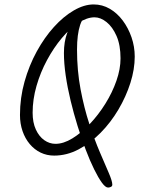

<svg xmlns="http://www.w3.org/2000/svg" viewBox="-20 -724 671 865"><path d="M70 -206Q70 -283 90.5 -356Q111 -429 145.5 -492Q180 -555 223 -602.5Q266 -650 312.5 -677Q359 -704 402 -704Q441 -704 474.5 -684.5Q508 -665 533 -631.5Q558 -598 572.5 -556Q587 -514 587 -469Q587 -412 567.5 -350.5Q548 -289 513.5 -230.5Q479 -172 433 -125.5Q387 -79 334 -51Q281 -23 224 -23Q191 -23 163 -36.5Q135 -50 114 -75Q93 -100 81.5 -133.5Q70 -167 70 -206ZM127 -216Q127 -172 141.5 -140.5Q156 -109 179.5 -92.5Q203 -76 230 -76Q266 -76 306 -100.5Q346 -125 384.5 -165.5Q423 -206 454.5 -256.5Q486 -307 504.5 -360Q523 -413 523 -461Q523 -521 505 -562Q487 -603 460 -624.5Q433 -646 406 -646Q372 -646 333.5 -621Q295 -596 258.5 -552.5Q222 -509 192 -453.5Q162 -398 144.5 -337Q127 -276 127 -216ZM486 108Q486 115 479.5 118Q473 121 467 121Q455 121 439 99Q423 77 404 38.5Q385 0 366 -50Q347 -100 329.5 -156.5Q312 -213 298 -271Q284 -329 276 -384Q268 -439 268 -485Q268 -536 282.5 -575Q297 -614 321 -640.5Q345 -667 372 -678L389 -665Q355 -654 341 -611.5Q327 -569 327 -501Q327 -406 343 -321.5Q359 -237 382.5 -165.5Q406 -94 430 -38Q454 18 470 55Q486 92 486 108Z"/></svg>

Font: Kalam Variable Light
Style: Regular
Weight: 300
Designer: Lipi Raval, Jonny Pinhorn
Foundry: Indian Type Foundry
Version: Version 3.000